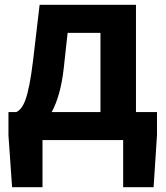

<svg xmlns="http://www.w3.org/2000/svg" viewBox="-20 -580 687 795"><path d="M194 -116C217 -158 235 -217 244 -298L260 -444H396V-116ZM543 -116V-560H144L117 -330C97 -166 76 -131 48 -116H15V-20L30 195H156V0H490V195H616L630 -20V-116Z"/></svg>

Font: Noto Sans Japanese Bold
Style: Bold
Weight: 700
Designer: Ryoko NISHIZUKA (kana & ideographs); Paul D. Hunt (Latin, Greek & Cyrillic); Wenlong ZHANG (bopomofo); Sandoll Communica
Foundry: Adobe Systems Incorporated
Version: Version 1.000;PS 1;hotconv 1.0.78;makeotf.lib2.5.61930